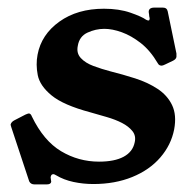

<svg xmlns="http://www.w3.org/2000/svg" viewBox="-20 -474 517 506"><path d="M415 -304Q409 -301 406 -301Q399 -301 396 -307Q376 -341 351 -360.5Q326 -380 301 -389Q276 -398 255 -398Q232 -398 210.5 -388Q189 -378 185 -353Q181 -334 193 -321Q205 -308 226.5 -300Q248 -292 271 -286Q303 -278 336 -267.5Q369 -257 395 -240Q421 -223 433.5 -197Q446 -171 439 -133Q431 -92 402.5 -59Q374 -26 328.5 -7.5Q283 11 226 11Q199 11 173.5 5.5Q148 0 128 -12Q123 -15 121 -15Q115 -15 114 -9Q113 -8 113.5 -6Q114 -4 114 -2Q115 4 115 5Q114 12 103 12H71Q61 12 57 4L10 -138Q8 -144 8 -146Q10 -153 18 -157L47 -172Q54 -175 56 -175Q61 -175 64 -167Q95 -103 141 -75.5Q187 -48 241 -48Q282 -48 306 -61Q330 -74 335 -99Q339 -116 329 -128.5Q319 -141 301.5 -150Q284 -159 261.5 -165.5Q239 -172 218 -178Q147 -197 116 -222.5Q85 -248 79.5 -276Q74 -304 79 -330Q89 -383 136.5 -417Q184 -451 254 -451Q294 -451 324 -440.5Q354 -430 365 -422Q369 -420 371 -420Q374 -420 374 -423Q375 -425 374 -428Q373 -431 373 -435Q372 -439 372 -441.5Q372 -444 372 -445Q374 -454 386 -454H409Q420 -454 422 -444L445 -333Q445 -330 445 -328Q445 -326 445 -324Q444 -318 436 -314Z"/></svg>

Font: Young Serif Light
Style: Italic
Weight: 300
Italic angle: -10.979°
Designer: Bastien Sozeau
Foundry: NBR — Bastien Sozeau
Version: Version 5.001